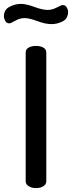

<svg xmlns="http://www.w3.org/2000/svg" viewBox="-66 -967 370 987"><path d="M66 -35V-697Q66 -714 81.5 -722.5Q97 -731 119 -731Q141 -731 156.5 -722.5Q172 -714 172 -697V-35Q172 -19 156.5 -9.5Q141 0 119 0Q98 0 82 -9.5Q66 -19 66 -35ZM60 -874Q36 -874 12.5 -860.5Q-11 -847 -18 -847Q-32 -847 -39 -859.5Q-46 -872 -46 -883Q-46 -917 -17 -932Q12 -947 41 -947Q69 -947 110.5 -931.5Q152 -916 179 -916Q203 -916 226 -928.5Q249 -941 256 -941Q270 -941 277 -929Q284 -917 284 -907Q284 -871 256 -857Q228 -843 199 -843Q167 -843 126 -858.5Q85 -874 60 -874Z"/></svg>

Font: Dosis
Style: SemiBold
Weight: 600
Designer: Edgar Tolentino, Pablo Impallari, Igino Marini
Foundry: Edgar Tolentino, Pablo Impallari, Igino Marini
Version: Version 1.007